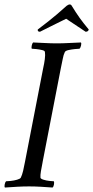

<svg xmlns="http://www.w3.org/2000/svg" viewBox="-27 -836 417 859"><path d="M285 -816Q291 -816 294 -810Q313 -779 329 -756.5Q345 -734 370 -704Q368 -694 356 -694L269 -752Q269 -752 249.5 -742.5Q230 -733 203 -719.5Q176 -706 152 -694Q140 -694 142 -704Q170 -725 190 -741Q210 -757 229 -773Q248 -789 271 -810Q279 -816 285 -816ZM227 -642Q253 -642 280 -643.5Q307 -645 335 -646Q338 -642 335.5 -632Q333 -622 329 -618Q324 -618 308.5 -616.5Q293 -615 279.5 -612Q266 -609 263 -603Q257 -591 253.5 -571.5Q250 -552 245 -530L164 -113Q164 -111 163 -107Q159 -87 156 -69.5Q153 -52 154 -41Q155 -36 167.5 -32Q180 -28 194.5 -26.5Q209 -25 214 -25Q216 -21 214.5 -11Q213 -1 208 3Q180 1 154.5 -0.5Q129 -2 103 -2Q77 -2 50.5 -0.5Q24 1 -5 3Q-8 -1 -6 -11Q-4 -21 0 -25Q6 -25 21 -26.5Q36 -28 49.5 -32Q63 -36 66 -41Q72 -53 76.5 -72Q81 -91 85 -113L166 -530Q171 -552 173.5 -571.5Q176 -591 174 -603Q174 -609 161.5 -612Q149 -615 135 -616.5Q121 -618 115 -618Q113 -622 115 -632Q117 -642 121 -646Q149 -645 175 -643.5Q201 -642 227 -642Z"/></svg>

Font: Amiri
Style: Italic
Weight: 400
Italic angle: 10°
Designer: Khaled Hosny
Version: Version 0.113